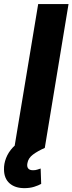

<svg xmlns="http://www.w3.org/2000/svg" viewBox="-71 -748 366 971"><path d="M275.6 -727.5 155.5 0H1.4L122.1 -727.5ZM52.3 203.5Q5.4 203.5 -22.4 179.3Q-50.1 155.1 -50.8 109.8Q-51.7 80.8 -40.3 51.4Q-28.9 22.1 -6 -2.4Q16.9 -27 50.2 -40.8L155.5 0Q119.8 15.8 95.8 33.7Q71.8 51.6 67.6 77.3Q64.2 94.4 71.5 103.8Q78.8 113.1 95.9 112.9Q107.7 113.1 117.3 109.9Q127 106.6 134.6 104.3L137.3 182Q123.3 189.8 101.5 196.7Q79.7 203.5 52.3 203.5Z"/></svg>

Font: Inter Tight
Style: Italic
Weight: 400
Italic angle: -9.39999°
Designer: Rasmus Andersson
Foundry: rsms
Version: Version 3.002